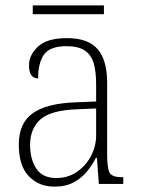

<svg xmlns="http://www.w3.org/2000/svg" viewBox="-20 -685 524 715"><path d="M182 10Q125 10 87.5 -28.5Q50 -67 50 -147Q50 -226 101.5 -263Q153 -300 262 -304L338 -307V-371Q338 -416 329.5 -447.5Q321 -479 297 -496Q273 -513 228 -513Q166 -513 144 -482Q122 -451 122 -393Q88 -393 88 -442Q88 -480 121.5 -511.5Q155 -543 230 -543Q308 -543 343.5 -502Q379 -461 379 -377V-109Q379 -56 389 -40.5Q399 -25 435 -25H439V0H348L341 -97H337Q324 -71 304 -46.5Q284 -22 254.5 -6Q225 10 182 10ZM190 -22Q233 -22 266.5 -45Q300 -68 319 -104.5Q338 -141 338 -181V-281L265 -278Q167 -274 129.5 -239.5Q92 -205 92 -145Q92 -93 115 -57.5Q138 -22 190 -22ZM102 -632V-665H367V-632Z"/></svg>

Font: Noto Serif Tamil SemiCondensed ExtraLight
Style: Regular
Weight: 200
Width: 4
Designer: Indian Type Foundry, Tom Grace, and the Monotype Design Team
Foundry: Monotype Imaging Inc.
Version: Version 2.004; ttfautohint (v1.8.4.7-5d5b)